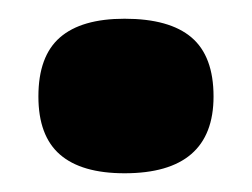

<svg xmlns="http://www.w3.org/2000/svg" viewBox="-20 -172 269 205"><path d="M113 13Q67 13 44 -7Q21 -27 21 -69Q21 -112 44 -132Q67 -152 113 -152Q161 -152 184.5 -132Q208 -112 208 -69Q208 13 113 13Z"/></svg>

Font: Bricolage Grotesque 28pt
Style: Bold
Weight: 700
Designer: Mathieu Triay
Foundry: Atelier Triay
Version: Version 1.000;gftools[0.9.30]